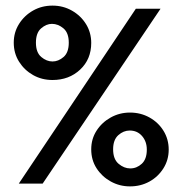

<svg xmlns="http://www.w3.org/2000/svg" viewBox="-20 -654 640 684"><path d="M167 -369Q129 -369 98 -386.5Q67 -404 48 -434Q29 -464 29 -502Q29 -539 48 -569Q67 -599 98 -616.5Q129 -634 167 -634Q205 -634 236.5 -616Q268 -598 286.5 -568Q305 -538 305 -501Q305 -443 265.5 -406Q226 -369 167 -369ZM47 0 464 -623H552L132 0ZM167 -435Q188 -435 206.5 -451Q225 -467 225 -502Q225 -537 206 -553Q187 -569 165 -569Q145 -569 126.5 -553Q108 -537 108 -502Q108 -467 127 -451Q146 -435 167 -435ZM443 10Q406 10 374.5 -7.5Q343 -25 324 -54.5Q305 -84 305 -122Q305 -159 324 -188.5Q343 -218 374.5 -235.5Q406 -253 443 -253Q481 -253 512.5 -235.5Q544 -218 562.5 -188Q581 -158 581 -121Q581 -84 562 -54Q543 -24 512 -7Q481 10 443 10ZM444 -54Q467 -54 485 -70.5Q503 -87 503 -121Q503 -150 486 -169.5Q469 -189 442 -189Q420 -189 401.5 -172.5Q383 -156 383 -122Q383 -87 402.5 -70.5Q422 -54 444 -54Z"/></svg>

Font: Inconsolata Expanded SemiBold
Style: Regular
Weight: 600
Width: 7
Monospace: yes
Designer: Raph Levien, Cyreal, Brenton Simpson
Foundry: Raph Levien, Cyreal, Google
Version: Version 3.001; ttfautohint (v1.8.2.53-6de2)